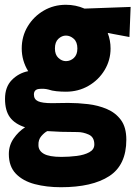

<svg xmlns="http://www.w3.org/2000/svg" viewBox="-20 -497 576 804"><path d="M509 88Q509 194 437.5 240.5Q366 287 235 287Q175 287 125.5 274Q76 261 46.5 230.5Q17 200 17 148Q17 112 37 83Q57 54 85 36Q42 22 21.5 -6Q1 -34 1 -83Q1 -133 29.5 -162Q58 -191 98 -199Q71 -243 71 -294Q71 -345 96 -386.5Q121 -428 163 -452.5Q205 -477 256 -477Q297 -477 334 -461L527 -468L522 -342L431 -359Q443 -328 443 -294Q443 -245 418 -203.5Q393 -162 350.5 -137.5Q308 -113 256 -113Q236 -113 216.5 -115Q197 -117 183 -122Q164 -127 143 -124.5Q122 -122 122 -101Q122 -81 139.5 -73Q157 -65 198 -65Q212 -65 229.5 -65.5Q247 -66 266 -66Q306 -66 348.5 -61Q391 -56 427.5 -40.5Q464 -25 486.5 5.5Q509 36 509 88ZM256 -241Q275 -241 289.5 -254.5Q304 -268 304 -294Q304 -321 289 -334.5Q274 -348 256 -348Q239 -348 224.5 -334.5Q210 -321 210 -294Q210 -268 224.5 -254.5Q239 -241 256 -241ZM141 111Q141 134 163.5 147Q186 160 237 160Q269 160 301 156Q333 152 354 140.5Q375 129 375 108Q375 77 351.5 66.5Q328 56 305 56Q268 56 236.5 55Q205 54 178 52Q166 58 153 73Q140 88 141 111Z"/></svg>

Font: Lil Grotesk Black
Style: Regular
Weight: 900
Designer: Bastien Sozeau
Foundry: NBR — Bastien Sozeau
Version: Version 3.003; ttfautohint (v1.8.4.7-5d5b);gftools[0.9.33]